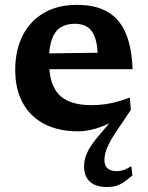

<svg xmlns="http://www.w3.org/2000/svg" viewBox="-20 -527 606 788"><path d="M517 -76 454 17.5Q436 45 426 65.5Q416 86 412.2 101.5Q408.5 117 408.5 129.5Q408.5 153.5 422 164.5Q435.5 175.5 457 175.5Q472 175.5 485.5 171.5Q499 167.5 519 155L523.5 193Q503 210.5 487 221.2Q471 232 455.2 236.2Q439.5 240.5 419.5 240.5Q371.5 240.5 348.2 218Q325 195.5 325 156.5Q325 135.5 331.8 114.8Q338.5 94 355.5 68.8Q372.5 43.5 403 9L443.5 -38.5L449.5 -31.5Q409 -9.5 371.5 1.2Q334 12 300.5 12Q220.5 12 162.8 -17.8Q105 -47.5 73.8 -103.8Q42.5 -160 42.5 -240Q42.5 -320 72.5 -380Q102.5 -440 159.2 -473.5Q216 -507 295.5 -507Q373 -507 422.2 -478Q471.5 -449 496.2 -390.5Q521 -332 524 -243H149L148 -307.5L421 -311L381.5 -287.5Q381 -341.5 370.2 -372.2Q359.5 -403 338.8 -416.2Q318 -429.5 287.5 -429.5Q253 -429.5 229.2 -414.8Q205.5 -400 193.2 -366.8Q181 -333.5 181 -277.5Q181 -212.5 199.5 -172.5Q218 -132.5 256.8 -114Q295.5 -95.5 355.5 -95.5Q386.5 -95.5 413.5 -99.5Q440.5 -103.5 465 -110.8Q489.5 -118 513 -126.5Z"/></svg>

Font: Newsreader 9pt SemiBold
Style: Regular
Weight: 600
Designer: Hugues Gentile
Foundry: Production Type
Version: Version 1.003